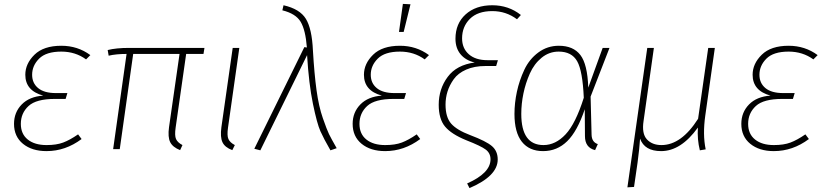

<svg xmlns="http://www.w3.org/2000/svg" viewBox="-20 -766 4237 986"><path d="M219 10Q144 10 98 -27.5Q52 -65 52 -130Q52 -189 91.5 -229.5Q131 -270 202 -275Q110 -300 110 -382Q110 -439 157 -485Q204 -531 295 -531Q379 -531 444 -483L422 -461Q367 -501 295 -501Q217 -501 181 -465Q145 -429 145 -382Q145 -339 176 -313.5Q207 -288 267 -288H326L317 -258H262Q166 -258 126.5 -221.5Q87 -185 87 -130Q87 -78 122.5 -49.5Q158 -21 219 -21Q270 -21 304.5 -34Q339 -47 381 -76L399 -52Q316 10 219 10Z M936 -489 882 -111Q876 -70 884 -52Q892 -34 917 -21L905 5Q867 -10 854 -36Q841 -62 848 -113L902 -489H664L595 0H561L630 -489Q576 -489 538 -480L533 -509Q576 -520 644 -520H1030L1025 -489Z M1209 -520 1151 -111Q1145 -70 1153 -52Q1161 -34 1186 -21L1173 5Q1135 -9 1122.5 -35.5Q1110 -62 1117 -113L1175 -520Z M1436 -739Q1520 -720 1551 -669Q1582 -618 1587 -507Q1594 -387 1605.5 -303Q1617 -219 1638 -159Q1659 -99 1669.5 -77.5Q1680 -56 1709 -5L1677 6Q1643 -53 1625.5 -92Q1608 -131 1587 -233Q1566 -335 1557 -483L1317 6L1286 -2L1543 -524L1556 -522Q1549 -612 1524 -654Q1499 -696 1430 -713Z M2049 -746 2088 -744 2053 -602H2029ZM1958 10Q1883 10 1837 -27.5Q1791 -65 1791 -130Q1791 -189 1830.5 -229.5Q1870 -270 1941 -275Q1849 -300 1849 -382Q1849 -439 1896 -485Q1943 -531 2034 -531Q2118 -531 2183 -483L2161 -461Q2106 -501 2034 -501Q1956 -501 1920 -465Q1884 -429 1884 -382Q1884 -339 1915 -313.5Q1946 -288 2006 -288H2065L2056 -258H2001Q1905 -258 1865.5 -221.5Q1826 -185 1826 -130Q1826 -78 1861.5 -49.5Q1897 -21 1958 -21Q2009 -21 2043.5 -34Q2078 -47 2120 -76L2138 -52Q2055 10 1958 10Z M2391 200 2379 176Q2499 123 2499 52Q2499 21 2475 2.5Q2451 -16 2374 -46Q2298 -77 2265.5 -116Q2233 -155 2233 -228Q2233 -309 2279 -371Q2325 -433 2418 -445Q2371 -456 2345 -487.5Q2319 -519 2319 -567Q2319 -645 2371 -692Q2423 -739 2508 -739Q2592 -739 2655 -689L2635 -667Q2579 -709 2508 -709Q2433 -709 2393 -669Q2353 -629 2353 -569Q2353 -518 2387.5 -487.5Q2422 -457 2483 -457H2537L2528 -427H2473Q2416 -427 2374 -408.5Q2332 -390 2310 -359Q2288 -328 2278 -295.5Q2268 -263 2268 -229Q2268 -164 2297 -131Q2326 -98 2395 -72Q2477 -41 2506.5 -15.5Q2536 10 2536 53Q2536 138 2391 200Z M2850 -531Q2924 -531 2960.5 -483.5Q2997 -436 3001 -316L3075 -520H3110L3013 -270L3018 -74Q3019 -36 3050 -26L3036 5Q2984 -8 2984 -67L2983 -205Q2945 -92 2893 -41Q2841 10 2769 10Q2698 10 2660 -38Q2622 -86 2622 -181Q2622 -237 2634.5 -295Q2647 -353 2672.5 -407.5Q2698 -462 2744.5 -496.5Q2791 -531 2850 -531ZM2849 -501Q2800 -501 2761.5 -469.5Q2723 -438 2701 -388.5Q2679 -339 2668 -286Q2657 -233 2657 -181Q2657 -21 2771 -21Q2833 -21 2884.5 -76Q2936 -131 2978 -264Q2972 -402 2944 -451.5Q2916 -501 2849 -501Z M3602 -173Q3588 -75 3604 1L3574 6Q3560 -50 3564 -111Q3477 10 3375 10Q3290 10 3267 -54Q3264 -5 3254 70L3236 194L3202 196L3304 -520H3338L3285 -145Q3275 -80 3302 -50.5Q3329 -21 3377 -21Q3479 -21 3565 -156L3617 -520H3651Z M3954 10Q3879 10 3833 -27.5Q3787 -65 3787 -130Q3787 -189 3826.5 -229.5Q3866 -270 3937 -275Q3845 -300 3845 -382Q3845 -439 3892 -485Q3939 -531 4030 -531Q4114 -531 4179 -483L4157 -461Q4102 -501 4030 -501Q3952 -501 3916 -465Q3880 -429 3880 -382Q3880 -339 3911 -313.5Q3942 -288 4002 -288H4061L4052 -258H3997Q3901 -258 3861.5 -221.5Q3822 -185 3822 -130Q3822 -78 3857.5 -49.5Q3893 -21 3954 -21Q4005 -21 4039.5 -34Q4074 -47 4116 -76L4134 -52Q4051 10 3954 10Z"/></svg>

Font: Fira Sans UltraLight
Style: Italic
Weight: 200
Italic angle: -8°
Designer: Carrois Corporate & Edenspiekermann AG
Foundry: Carrois Corporate GbR & Edenspiekermann AG
Version: Version 4.203;PS 004.203;hotconv 1.0.88;makeotf.lib2.5.64775